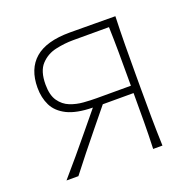

<svg xmlns="http://www.w3.org/2000/svg" viewBox="-95 -592 696 689"><g transform="rotate(-20 253.0 -247.5)"><path d="M46.5 0Q77 -35 106.8 -70.5Q136.5 -106 164.5 -140L225 -213.5Q163 -214.5 127.5 -232.2Q92 -250 77.2 -280Q62.5 -310 62.5 -348Q62.5 -420 106 -457.5Q149.5 -495 239 -495Q283.5 -495 333 -494.5Q382.5 -494 413 -494Q411 -438 410.5 -385Q410 -332 410 -271V-221Q410 -160.5 410.5 -108.5Q411 -56.5 413 0H377.5Q379.5 -53.5 379.8 -103.2Q380 -153 380 -211V-212.5H262.5L203 -139.5Q175 -105 146.8 -69.8Q118.5 -34.5 92 0ZM248 -240.5H380V-271Q380 -324 379.8 -370.5Q379.5 -417 378 -465H240.5Q208 -465 174 -457.5Q140 -450 116.8 -425.2Q93.5 -400.5 93.5 -349Q93.5 -308.5 109.2 -286Q125 -263.5 149 -254Q173 -244.5 199.8 -242.5Q226.5 -240.5 248 -240.5Z"/></g></svg>

Font: Commissioner Flair Thin
Style: Regular
Weight: 100
Designer: Kostas Bartsokas
Foundry: Kostas Bartsokas
Version: Version 1.000; ttfautohint (v1.8.3)